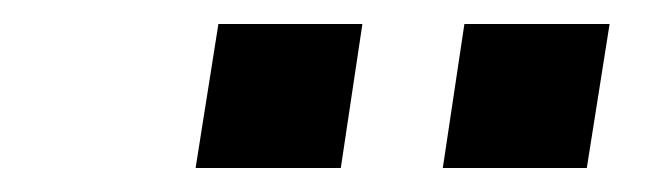

<svg xmlns="http://www.w3.org/2000/svg" viewBox="-20 -740 540 160"><path d="M349 -600 367 -720H488L469 -600ZM143 -600 162 -720H282L264 -600Z"/></svg>

Font: Nunito Sans 9pt
Style: Bold Italic
Weight: 700
Italic angle: -9°
Version: Version 3.101;gftools[0.9.27]